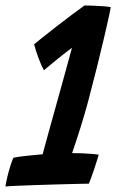

<svg xmlns="http://www.w3.org/2000/svg" viewBox="-47 -677 472 703"><path d="M217 -116.5Q233 -116.5 252.8 -115.8Q272.5 -115 289.5 -113.5Q306.5 -112 314.5 -110.5Q312.5 -104.5 308.2 -90Q304 -75.5 298.2 -58.8Q292.5 -42 287.2 -27.2Q282 -12.5 278.5 -4.5Q270 -4.5 240 -3.8Q210 -3 169.8 -2Q129.5 -1 88.2 0.5Q47 2 15.8 3.2Q-15.5 4.5 -27 6Q-25.5 -6.5 -20.5 -27.8Q-15.5 -49 -9 -69.5Q-2.5 -90 2 -99.5Q10.5 -101.5 25.5 -103.5Q40.5 -105.5 57.2 -107.2Q74 -109 88 -110.2Q102 -111.5 109 -112Q112.5 -125 120.5 -154.2Q128.5 -183.5 139.2 -222.2Q150 -261 161.8 -303.2Q173.5 -345.5 184.5 -385.2Q195.5 -425 204 -456Q212.5 -487 216.5 -502Q211.5 -498.5 200.5 -490Q189.5 -481.5 176.2 -471Q163 -460.5 150 -449.8Q137 -439 127.2 -431Q117.5 -423 114 -419.5Q105.5 -434 94.5 -463Q83.5 -492 78 -515Q87.5 -523 109.5 -540.5Q131.5 -558 159.8 -580Q188 -602 215.8 -622.8Q243.5 -643.5 262.5 -657Q275.5 -657 294.2 -656.2Q313 -655.5 330.8 -654.2Q348.5 -653 358.5 -651Q357.5 -643 351 -613.2Q344.5 -583.5 333.5 -536.5Q322.5 -489.5 307.8 -430.5Q293 -371.5 275.5 -305Q263.5 -260.5 248.2 -211.5Q233 -162.5 217 -116.5Z"/></svg>

Font: Grandstander Thin SemiBold
Style: Italic
Weight: 600
Italic angle: -15°
Version: Version 1.200